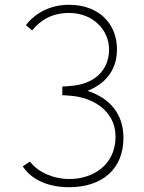

<svg xmlns="http://www.w3.org/2000/svg" viewBox="-20 -767 600 801"><path d="M105 -93 75 -73C114 -13 188 14 268 14C409 14 495 -64 495 -192C495 -290 440 -357 345 -388C429 -421 468 -484 468 -561C468 -668 393 -747 268 -747C192 -747 129 -715 88 -662L114 -640C150 -685 200 -713 268 -713C370 -713 435 -640 435 -561C435 -474 374 -414 269 -408C260 -407 250 -406 240 -406V-370C250 -369 260 -369 269 -368C367 -362 462 -305 462 -197C462 -81 371 -20 268 -20C208 -20 140 -46 105 -93Z"/></svg>

Font: Kreadon Extra Light
Style: Regular
Weight: 200
Designer: kohakuno
Foundry: StudioGnu
Version: Version 1.000;Glyphs 3.1.2 (3151)